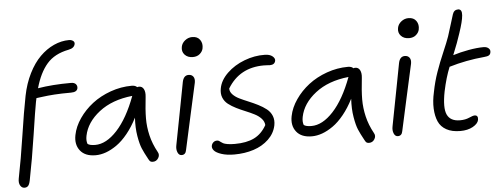

<svg xmlns="http://www.w3.org/2000/svg" viewBox="-55 -911 3112 1190"><g transform="rotate(-5 1501.5 -316.0)"><path d="M53.2 127.9Q36.6 127.9 26.9 111.6Q17.1 95.2 22 68.8Q45.9 -49.8 67.9 -196.3Q89.8 -342.8 108.9 -439Q124 -514.6 154.8 -576.2Q185.5 -637.7 225.6 -677.5Q265.6 -717.3 312.3 -738.5Q358.9 -759.8 407.2 -759.8Q420.9 -759.8 431.4 -752.7Q441.9 -745.6 439.9 -732.9Q435.1 -707 398.9 -700.2Q311 -683.1 263.7 -628.4Q216.3 -573.7 189.9 -479Q280.3 -494.1 396 -494.1Q417 -494.1 426.3 -483.4Q435.5 -472.7 433.1 -458Q428.7 -434.1 391.1 -434.1Q331.5 -434.1 288.1 -431.2Q244.6 -428.2 213.4 -423.8Q182.1 -419.4 174.8 -418.9Q173.8 -415.5 172.4 -407.5Q170.9 -399.4 169.9 -396Q160.6 -348.1 137.7 -195.1Q114.7 -42 88.9 85.9Q84 109.9 75.7 118.9Q67.4 127.9 53.2 127.9Z M509.8 -34.2Q444.8 -34.2 414.3 -72.8Q383.8 -111.3 395.5 -169.9Q405.8 -222.2 439.9 -271.7Q474.1 -321.3 523.4 -359.4Q572.8 -397.5 637.7 -420.7Q702.6 -443.8 769.5 -443.8Q792.5 -443.8 802.7 -432.1Q808.6 -434.1 814.5 -434.1Q834 -434.1 843.5 -416Q853 -397.9 849.6 -368.2Q840.3 -287.6 840.1 -234.6Q839.8 -181.6 852.5 -127.9Q865.2 -74.2 894.5 -21Q905.8 -2.4 893.8 17.3Q881.8 37.1 859.4 37.1Q848.1 37.1 842.8 32.5Q837.4 27.8 831.5 16.1Q809.6 -23.9 797.9 -51.5Q786.1 -79.1 777.3 -130.6Q768.6 -182.1 772.5 -245.1Q744.6 -189.9 710.7 -148.2Q676.8 -106.4 642.3 -82.3Q607.9 -58.1 574.7 -46.1Q541.5 -34.2 509.8 -34.2ZM463.4 -159.2Q457.5 -129.9 465.3 -108.9Q479 -98.1 512.7 -98.1Q581.5 -98.1 649.2 -171.4Q716.8 -244.6 767.6 -380.9Q641.1 -367.7 560.5 -304.9Q480 -242.2 463.4 -159.2Z M1163.1 -587.9Q1130.9 -587.9 1112.5 -607.9Q1094.2 -627.9 1100.1 -657.2Q1104.5 -680.2 1124.5 -696Q1144.5 -711.9 1169.4 -711.9Q1202.1 -711.9 1217.8 -689.2Q1233.4 -666.5 1227.1 -636.2Q1223.6 -617.7 1206.8 -602.8Q1189.9 -587.9 1163.1 -587.9ZM1041 11.2Q1023.9 11.2 1015.9 -8.3Q1007.8 -27.8 1013.2 -53.2Q1038.1 -180.2 1061.5 -304Q1085 -427.7 1087.4 -439.9Q1095.7 -480 1126.5 -480Q1145.5 -480 1155.5 -466.6Q1165.5 -453.1 1161.1 -429.2Q1153.8 -393.6 1116.2 -226.3Q1078.6 -59.1 1070.3 -17.1Q1065.4 11.2 1041 11.2Z M1366.2 36.1Q1319.3 36.1 1286.4 25.1Q1253.4 14.2 1241.2 -0.5Q1229 -15.1 1231.9 -29.8Q1234.4 -42.5 1243.7 -50.8Q1252.9 -59.1 1266.1 -59.1Q1273.9 -59.1 1279.1 -55.9Q1284.2 -52.7 1289.6 -48.3Q1294.9 -43.9 1303.2 -39.6Q1311.5 -35.2 1329.8 -32Q1348.1 -28.8 1375 -28.8Q1448.2 -28.8 1495.8 -52.2Q1543.5 -75.7 1573.2 -128.9Q1571.8 -151.4 1555.2 -169.4Q1538.6 -187.5 1513.7 -200.2Q1488.8 -212.9 1459.5 -224.9Q1430.2 -236.8 1402.6 -250.5Q1375 -264.2 1353.5 -280.8Q1332 -297.4 1322 -322.5Q1312 -347.7 1318.4 -379.9Q1327.6 -429.7 1372.3 -472.9Q1417 -516.1 1480.7 -540.3Q1544.4 -564.5 1607.9 -563Q1638.7 -562.5 1655 -549.3Q1671.4 -536.1 1668.9 -521Q1664.1 -496.1 1633.3 -496.1Q1631.8 -496.1 1619.6 -497.1Q1607.4 -498 1596.2 -498Q1444.8 -498 1370.1 -374Q1370.1 -353.5 1386.2 -336.7Q1402.3 -319.8 1427.5 -307.6Q1452.6 -295.4 1482.4 -283.2Q1512.2 -271 1540.8 -256.6Q1569.3 -242.2 1591.8 -224.6Q1614.3 -207 1624.8 -180.9Q1635.3 -154.8 1628.9 -122.1Q1618.7 -72.8 1580.6 -36.4Q1542.5 0 1487.1 18.1Q1431.6 36.1 1366.2 36.1Z M1855 -34.2Q1790 -34.2 1759.5 -72.8Q1729 -111.3 1740.7 -169.9Q1751 -222.2 1785.2 -271.7Q1819.3 -321.3 1868.7 -359.4Q1918 -397.5 1982.9 -420.7Q2047.9 -443.8 2114.7 -443.8Q2137.7 -443.8 2147.9 -432.1Q2153.8 -434.1 2159.7 -434.1Q2179.2 -434.1 2188.7 -416Q2198.2 -397.9 2194.8 -368.2Q2185.5 -287.6 2185.3 -234.6Q2185.1 -181.6 2197.8 -127.9Q2210.4 -74.2 2239.7 -21Q2251 -2.4 2239 17.3Q2227.1 37.1 2204.6 37.1Q2193.4 37.1 2188 32.5Q2182.6 27.8 2176.8 16.1Q2154.8 -23.9 2143.1 -51.5Q2131.3 -79.1 2122.6 -130.6Q2113.8 -182.1 2117.7 -245.1Q2089.8 -189.9 2055.9 -148.2Q2022 -106.4 1987.5 -82.3Q1953.1 -58.1 1919.9 -46.1Q1886.7 -34.2 1855 -34.2ZM1808.6 -159.2Q1802.7 -129.9 1810.5 -108.9Q1824.2 -98.1 1857.9 -98.1Q1926.8 -98.1 1994.4 -171.4Q2062 -244.6 2112.8 -380.9Q1986.3 -367.7 1905.8 -304.9Q1825.2 -242.2 1808.6 -159.2Z M2508.3 -587.9Q2476.1 -587.9 2457.8 -607.9Q2439.5 -627.9 2445.3 -657.2Q2449.7 -680.2 2469.7 -696Q2489.7 -711.9 2514.6 -711.9Q2547.4 -711.9 2563 -689.2Q2578.6 -666.5 2572.3 -636.2Q2568.8 -617.7 2552 -602.8Q2535.2 -587.9 2508.3 -587.9ZM2386.2 11.2Q2369.1 11.2 2361.1 -8.3Q2353 -27.8 2358.4 -53.2Q2383.3 -180.2 2406.7 -304Q2430.2 -427.7 2432.6 -439.9Q2440.9 -480 2471.7 -480Q2490.7 -480 2500.7 -466.6Q2510.7 -453.1 2506.3 -429.2Q2499 -393.6 2461.4 -226.3Q2423.8 -59.1 2415.5 -17.1Q2410.6 11.2 2386.2 11.2Z M2774.4 13.2Q2722.7 13.2 2688.2 -5.9Q2653.8 -24.9 2638.9 -58.8Q2624 -92.8 2621.8 -139.6Q2619.6 -186.5 2632.3 -242.2Q2644.5 -305.7 2665 -364Q2685.5 -422.4 2711.7 -482.9Q2737.8 -543.5 2749.5 -577.1Q2760.7 -612.3 2773.7 -654.5Q2786.6 -696.8 2791.5 -711.9Q2800.3 -738.8 2825.7 -738.8Q2838.4 -738.8 2844 -729.2Q2849.6 -719.7 2848.1 -700.4Q2846.7 -681.2 2839.8 -654.3Q2833 -627.4 2820.3 -589.8Q2803.7 -537.6 2771.5 -459Q2816.4 -473.1 2869.4 -482.7Q2922.4 -492.2 2962.4 -492.2Q2982.4 -492.2 2993.9 -481.9Q3005.4 -471.7 3002.4 -457Q3000.5 -443.8 2991.2 -438.2Q2981.9 -432.6 2962.4 -431.2Q2848.1 -420.9 2742.7 -389.2Q2716.8 -326.2 2698.7 -240.2Q2678.7 -138.7 2698.7 -95.9Q2718.8 -53.2 2778.3 -53.2Q2811.5 -53.2 2835.9 -64.2Q2860.4 -75.2 2870.6 -75.2Q2894 -75.2 2889.6 -45.9Q2884.8 -22.5 2852.8 -4.6Q2820.8 13.2 2774.4 13.2Z"/></g></svg>

Font: Shantell Sans Irregular
Style: Italic
Weight: 300
Italic angle: -11.31°
Designer: Stephen Nixon, Anya Danilova, Shantell Martin
Foundry: Arrow Type
Version: Version 1.006;[9816181b4]